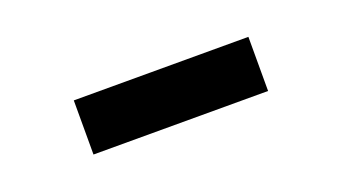

<svg xmlns="http://www.w3.org/2000/svg" viewBox="-26 -781 553 310"><g transform="rotate(-20 250.0 -626.5)"><path d="M100 -673H400V-580H100Z"/></g></svg>

Font: CyStack Display
Style: Bold
Weight: 700
Designer: Weizhong Zhang
Foundry: 本地遙控
Version: Version 1.000;Glyphs 3.1.2 (3151)